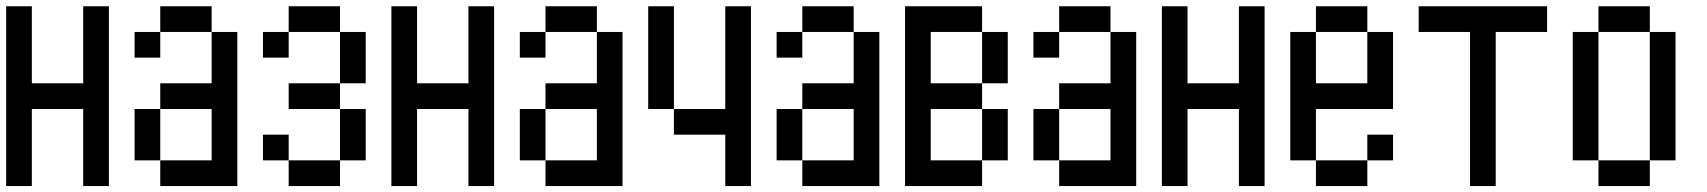

<svg xmlns="http://www.w3.org/2000/svg" viewBox="-20 -687 5540 623"><path d="M0 -83.3V-666.7H83.3V-416.7H250V-666.7H333.3V-83.3H250V-333.3H83.3V-83.3Z M416.7 -166.7V-333.3H500V-166.7ZM416.7 -500V-583.3H500V-500ZM500 -166.7H666.7V-333.3H500V-416.7H666.7V-583.3H750V-83.3H500ZM500 -583.3V-666.7H666.7V-583.3Z M833.3 -166.7V-250H916.7V-166.7ZM833.3 -500V-583.3H916.7V-500ZM916.7 -166.7H1083.3V-83.3H916.7ZM916.7 -333.3V-416.7H1083.3V-333.3ZM916.7 -583.3V-666.7H1083.3V-583.3ZM1083.3 -166.7V-333.3H1166.7V-166.7ZM1083.3 -416.7V-583.3H1166.7V-416.7Z M1250 -83.3V-666.7H1333.3V-416.7H1500V-666.7H1583.3V-83.3H1500V-333.3H1333.3V-83.3Z M1666.7 -166.7V-333.3H1750V-166.7ZM1666.7 -500V-583.3H1750V-500ZM1750 -166.7H1916.7V-333.3H1750V-416.7H1916.7V-583.3H2000V-83.3H1750ZM1750 -583.3V-666.7H1916.7V-583.3Z M2416.7 -83.3H2333.3V-250H2166.7V-333.3H2333.3V-666.7H2416.7ZM2083.3 -333.3V-666.7H2166.7V-333.3Z M2500 -166.7V-333.3H2583.3V-166.7ZM2500 -500V-583.3H2583.3V-500ZM2583.3 -166.7H2750V-333.3H2583.3V-416.7H2750V-583.3H2833.3V-83.3H2583.3ZM2583.3 -583.3V-666.7H2750V-583.3Z M2916.7 -83.3V-666.7H3166.7V-583.3H3000V-416.7H3166.7V-333.3H3000V-166.7H3166.7V-83.3ZM3166.7 -166.7V-333.3H3250V-166.7ZM3166.7 -416.7V-583.3H3250V-416.7Z M3333.3 -166.7V-333.3H3416.7V-166.7ZM3333.3 -500V-583.3H3416.7V-500ZM3416.7 -166.7H3583.3V-333.3H3416.7V-416.7H3583.3V-583.3H3666.7V-83.3H3416.7ZM3416.7 -583.3V-666.7H3583.3V-583.3Z M3750 -83.3V-666.7H3833.3V-416.7H4000V-666.7H4083.3V-83.3H4000V-333.3H3833.3V-83.3Z M4166.7 -166.7V-583.3H4250V-416.7H4416.7V-583.3H4500V-333.3H4250V-166.7ZM4250 -166.7H4416.7V-83.3H4250ZM4250 -583.3V-666.7H4416.7V-583.3ZM4416.7 -166.7V-250H4500V-166.7Z M4583.3 -583.3V-666.7H5000V-583.3H4833.3V-83.3H4750V-583.3Z M5083.3 -166.7V-583.3H5166.7V-166.7ZM5416.7 -166.7H5333.3V-583.3H5416.7ZM5166.7 -166.7H5333.3V-83.3H5166.7ZM5166.7 -583.3V-666.7H5333.3V-583.3Z"/></svg>

Font: Galmuri11 Condensed
Style: Regular
Weight: 400
Width: 3
Designer: Lee Minseo (quiple)
Version: Version 2.399;hotconv 1.1.1;makeotfexe 2.6.0 DEVELOPMENT